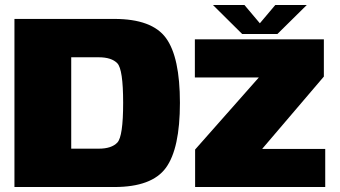

<svg xmlns="http://www.w3.org/2000/svg" viewBox="-20 -751 1364 771"><path d="M38 0H439Q590 0 646.2 -77.2Q702.5 -154.5 702.5 -338Q702.5 -521.5 646.5 -598.2Q590.5 -675 439 -675H38ZM266 -154V-521H376.5Q428 -521 451.2 -496.8Q474.5 -472.5 474.5 -338Q474.5 -203 451.2 -178.5Q428 -154 376.5 -154ZM763.5 0H1286V-153H1033.5V-154L1280.5 -443.5V-593H762.5V-440H1019V-439.5L763.5 -150.5ZM952.5 -614.5H1094L1212 -731H1085.5L1023.5 -657.5L961.5 -731H835Z"/></svg>

Font: Anybody Thin Black
Style: Regular
Weight: 900
Version: Version 1.113;gftools[0.9.25]